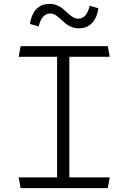

<svg xmlns="http://www.w3.org/2000/svg" viewBox="-20 -967 660 987"><path d="M273.5 0V-730H336.5V0ZM534 -730 544 -675H76L86 -730ZM76 -55H544L534 0H86ZM324.5 -903Q342.5 -886.5 354.8 -878.8Q367 -871 382.5 -871Q404.5 -871 419.2 -888.2Q434 -905.5 441 -937.5L486 -924.5Q478.5 -874.5 452.5 -848Q426.5 -821.5 385.5 -821.5Q365.5 -821.5 349.2 -827.8Q333 -834 321.5 -842.8Q310 -851.5 295.5 -865.5Q277 -882 265.2 -889.8Q253.5 -897.5 238 -897.5Q216 -897.5 201 -880.2Q186 -863 179 -831L134 -844Q141.5 -894 167.2 -920.5Q193 -947 234 -947Q254 -947 270.2 -940.8Q286.5 -934.5 297.8 -926Q309 -917.5 324.5 -903Z"/></svg>

Font: Monaspace Argon Var
Style: Regular
Weight: 400
Designer: Riley Cran and the Lettermatic Team
Version: Version 1.000 (Monaspace Argon Var)